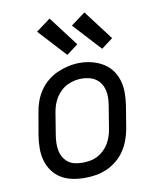

<svg xmlns="http://www.w3.org/2000/svg" viewBox="-87 -845 773 923"><g transform="rotate(-10 300.0 -384.0)"><path d="M253 8Q222 8 192.5 2Q163 -4 138 -19Q113 -34 96 -57.5Q79 -81 71 -109Q63 -137 63 -168Q63 -199 68 -230L87 -340Q91 -367 100.5 -393.5Q110 -420 126 -444Q142 -468 165 -487Q188 -506 214.5 -517.5Q241 -529 268 -535Q295 -541 323 -541Q354 -541 383 -533.5Q412 -526 437 -511Q462 -496 479 -472.5Q496 -449 504 -421Q512 -393 512 -362Q512 -331 507 -300L489 -190Q484 -163 474.5 -136.5Q465 -110 449 -86Q433 -62 410 -43Q387 -24 361 -12.5Q335 -1 307.5 3.5Q280 8 253 8ZM254 -66Q273 -66 291 -69Q309 -72 326 -80.5Q343 -89 357.5 -102.5Q372 -116 382 -132.5Q392 -149 398 -166.5Q404 -184 407 -202L425 -312Q428 -331 429 -350Q430 -369 426 -387Q422 -405 412.5 -420.5Q403 -436 388.5 -446Q374 -456 356 -460.5Q338 -465 319 -465Q301 -465 283 -461Q265 -457 248 -448.5Q231 -440 217 -426.5Q203 -413 193 -397Q183 -381 177 -363.5Q171 -346 168 -328L150 -218Q147 -199 146.5 -180Q146 -161 149.5 -143.5Q153 -126 162 -110.5Q171 -95 185 -84.5Q199 -74 217 -70Q235 -66 254 -66ZM442 -589 318 -724 388 -776 498 -631ZM272 -589 148 -724 218 -776 328 -631Z"/></g></svg>

Font: Iosevka Slab Extended
Style: Italic
Weight: 400
Width: 7
Italic angle: -9°
Monospace: yes
Designer: Belleve Invis
Foundry: Belleve Invis
Version: Version 11.1.0; ttfautohint (v1.8.3)